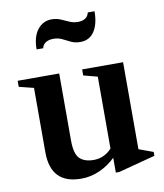

<svg xmlns="http://www.w3.org/2000/svg" viewBox="-89 -872 819 956"><g transform="rotate(-10 321.0 -394.0)"><path d="M245 10.5Q91 10.5 91 -149.5V-475.5L17 -494V-524.5H227V-185.5Q227 -118.5 251 -94.5Q275 -70.5 323 -70.5Q348 -70.5 371.2 -80.8Q394.5 -91 413.5 -112V-475.5L343 -494V-524.5H550V-84.5L622.5 -58V-38.5L436.5 10.5H419V-64.5Q384 -30 339 -9.8Q294 10.5 245 10.5ZM358.5 -660.5Q332 -660.5 311.8 -670.2Q291.5 -680 272 -689.8Q252.5 -699.5 228.5 -699.5Q203.5 -699.5 188.5 -689.2Q173.5 -679 170.5 -662H137Q137 -726 164.8 -761.2Q192.5 -796.5 235.5 -796.5Q260.5 -796.5 281 -787.8Q301.5 -779 321.2 -770Q341 -761 363.5 -761Q411 -761 420 -799H454Q454 -735.5 429.5 -698Q405 -660.5 358.5 -660.5Z"/></g></svg>

Font: Libre Caslon Text SemiBold
Style: Regular
Weight: 600
Designer: Pablo Impallari, Rodrigo Fuenzalida, Katja Schimmel
Foundry: Pablo Impallari, Rodrigo Fuenzalida
Version: Version 2.000